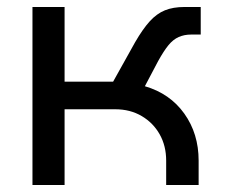

<svg xmlns="http://www.w3.org/2000/svg" viewBox="-20 -530 647 550"><path d="M73 0V-510H165V-296H304L367 -409Q389 -447 409 -469Q429 -491 452.5 -500.5Q476 -510 509 -510H555V-431H527Q508 -431 492 -424Q476 -417 462.5 -400.5Q449 -384 433 -355L395 -283Q467 -262 508 -204.5Q549 -147 549 -70V0H456V-70Q456 -112 437.5 -145Q419 -178 386 -197.5Q353 -217 310 -217H165V0Z"/></svg>

Font: MuseoModerno Thin
Style: Regular
Weight: 400
Version: Version 1.003